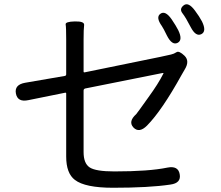

<svg xmlns="http://www.w3.org/2000/svg" viewBox="-20 -849 1040 905"><path d="M513 36Q381 36 333 -1Q292 -32 292 -111V-408Q292 -413 287 -412L114 -377Q63 -366 55 -408Q47 -450 99 -459L285 -491Q292 -492 292 -499V-663Q292 -720 289.5 -733.5Q287 -747 333 -748Q379 -749 376.5 -730.5Q374 -712 374 -663V-512Q374 -507 379 -508L736 -581Q761 -586 786 -592Q800 -595 812 -603Q824 -611 850 -586Q875 -561 851 -522Q848 -518 836 -496Q743 -328 673 -257Q636 -220 609 -248Q583 -276 622 -311Q626 -315 680 -391Q726 -454 750 -502Q752 -506 747 -505L382 -432Q374 -430 374 -422V-132Q374 -79 402.5 -60Q431 -41 519 -41Q682 -41 769 -59Q820 -69 827 -28Q835 14 783 21Q683 36 513 36ZM817 -647Q791 -634 767 -681Q750 -716 743 -726Q713 -768 736 -784Q759 -801 789 -758Q810 -727 820 -707Q843 -660 817 -647ZM929 -688Q903 -675 879 -721Q856 -766 840 -786.5Q824 -807 846 -824Q868 -841 899 -799Q920 -771 932 -748Q955 -701 929 -688Z"/></svg>

Font: Resource Han Rounded KR
Style: Regular
Weight: 400
Designer: Cyano Hao (round all glyphs); Ryoko NISHIZUKA 西塚涼子 (kana, bopomofo & ideographs); Paul D. Hunt (Latin, Greek & Cyrillic)
Foundry: Cyano Hao
Version: 0.990